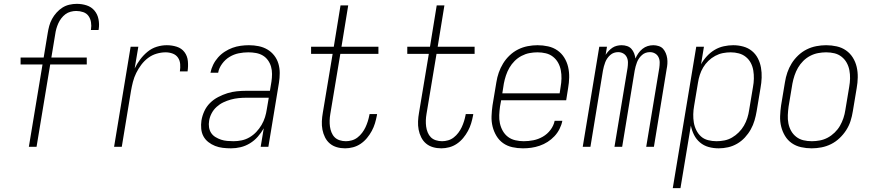

<svg xmlns="http://www.w3.org/2000/svg" viewBox="-20 -763 4540 998"><path d="M130 0 201 -428H87V-464H207L228 -591Q231 -610 236 -628.5Q241 -647 250.5 -664.5Q260 -682 274 -697.5Q288 -713 304.5 -723.5Q321 -734 340.5 -738.5Q360 -743 379 -743Q406 -743 430.5 -735Q455 -727 471 -708Q487 -689 492 -663Q497 -637 493 -611L492 -607H452L453 -610Q456 -629 453 -647.5Q450 -666 440 -680Q430 -694 412.5 -700Q395 -706 376 -706Q362 -706 347 -702Q332 -698 320 -689Q308 -680 298.5 -667.5Q289 -655 283 -641.5Q277 -628 273 -614Q269 -600 267 -585L247 -464H431V-428H241L170 0Z M573 0 659 -520H699L680 -407Q692 -432 709 -454.5Q726 -477 747.5 -494.5Q769 -512 795 -520Q821 -528 847 -528Q874 -528 899 -520Q924 -512 939 -492Q954 -472 956.5 -445.5Q959 -419 955 -392H915Q918 -411 916.5 -430Q915 -449 905 -463.5Q895 -478 877.5 -484.5Q860 -491 841 -491Q818 -491 794 -484Q770 -477 750 -462Q730 -447 714.5 -426.5Q699 -406 688 -383.5Q677 -361 671 -337.5Q665 -314 661 -291L613 0Z M1181 8Q1159 8 1138 5.5Q1117 3 1098 -4.5Q1079 -12 1063 -24.5Q1047 -37 1037.5 -54.5Q1028 -72 1026 -93.5Q1024 -115 1027 -136Q1031 -161 1042 -185Q1053 -209 1071.5 -227.5Q1090 -246 1114 -258.5Q1138 -271 1162 -278.5Q1186 -286 1211 -288.5Q1236 -291 1260 -291H1383L1391 -339Q1394 -359 1394 -378.5Q1394 -398 1389 -416Q1384 -434 1373 -449.5Q1362 -465 1346 -474.5Q1330 -484 1310.5 -487.5Q1291 -491 1271 -491Q1246 -491 1221 -486Q1196 -481 1173.5 -467.5Q1151 -454 1134.5 -431.5Q1118 -409 1114 -385H1074Q1078 -406 1088 -426.5Q1098 -447 1113.5 -464.5Q1129 -482 1148.5 -494.5Q1168 -507 1188.5 -514.5Q1209 -522 1231 -525Q1253 -528 1274 -528Q1300 -528 1324.5 -523Q1349 -518 1369.5 -506Q1390 -494 1405 -475Q1420 -456 1427 -432.5Q1434 -409 1434 -383.5Q1434 -358 1430 -333L1375 0H1335L1351 -96Q1338 -73 1320 -52.5Q1302 -32 1279 -18Q1256 -4 1231 2Q1206 8 1181 8ZM1194 -29Q1215 -29 1236.5 -33.5Q1258 -38 1277.5 -49.5Q1297 -61 1312.5 -77.5Q1328 -94 1339.5 -113.5Q1351 -133 1357.5 -154Q1364 -175 1367 -196L1377 -255H1260Q1240 -255 1220 -253Q1200 -251 1180 -245.5Q1160 -240 1141 -231Q1122 -222 1106 -207.5Q1090 -193 1080 -174Q1070 -155 1067 -135Q1064 -118 1066.5 -101.5Q1069 -85 1077.5 -72Q1086 -59 1100 -50.5Q1114 -42 1129 -37Q1144 -32 1161 -30.5Q1178 -29 1194 -29Z M1774 8Q1751 8 1730.5 2Q1710 -4 1694.5 -17Q1679 -30 1669.5 -49Q1660 -68 1656 -89Q1652 -110 1653 -132.5Q1654 -155 1658 -177L1709 -483H1597V-520H1715L1750 -735H1790L1755 -520H1947V-483H1749L1697 -171Q1694 -154 1693.5 -137.5Q1693 -121 1695 -105.5Q1697 -90 1703 -75Q1709 -60 1719.5 -49.5Q1730 -39 1745.5 -34Q1761 -29 1778 -29Q1793 -29 1809 -33.5Q1825 -38 1838.5 -48.5Q1852 -59 1862.5 -73Q1873 -87 1880 -102Q1887 -117 1892 -133Q1897 -149 1900 -165L1901 -170H1940L1939 -163Q1935 -142 1929 -122Q1923 -102 1912.5 -82.5Q1902 -63 1887.5 -45.5Q1873 -28 1854.5 -15.5Q1836 -3 1815 2.5Q1794 8 1774 8Z M2274 8Q2251 8 2230.5 2Q2210 -4 2194.5 -17Q2179 -30 2169.5 -49Q2160 -68 2156 -89Q2152 -110 2153 -132.5Q2154 -155 2158 -177L2209 -483H2097V-520H2215L2250 -735H2290L2255 -520H2447V-483H2249L2197 -171Q2194 -154 2193.5 -137.5Q2193 -121 2195 -105.5Q2197 -90 2203 -75Q2209 -60 2219.5 -49.5Q2230 -39 2245.5 -34Q2261 -29 2278 -29Q2293 -29 2309 -33.5Q2325 -38 2338.5 -48.5Q2352 -59 2362.5 -73Q2373 -87 2380 -102Q2387 -117 2392 -133Q2397 -149 2400 -165L2401 -170H2440L2439 -163Q2435 -142 2429 -122Q2423 -102 2412.5 -82.5Q2402 -63 2387.5 -45.5Q2373 -28 2354.5 -15.5Q2336 -3 2315 2.5Q2294 8 2274 8Z M2698 8Q2670 8 2643 2Q2616 -4 2595 -19Q2574 -34 2560.5 -56.5Q2547 -79 2540.5 -105Q2534 -131 2535 -159Q2536 -187 2540 -215L2560 -335Q2564 -361 2572.5 -385.5Q2581 -410 2595 -433Q2609 -456 2629 -475Q2649 -494 2673 -506Q2697 -518 2723 -523Q2749 -528 2774 -528Q2802 -528 2829 -522Q2856 -516 2877.5 -501Q2899 -486 2913 -463.5Q2927 -441 2933 -415Q2939 -389 2938.5 -361Q2938 -333 2933 -305L2923 -242H2585L2579 -209Q2576 -187 2575 -165Q2574 -143 2578.5 -122Q2583 -101 2593.5 -82.5Q2604 -64 2620.5 -51.5Q2637 -39 2658.5 -34Q2680 -29 2702 -29Q2727 -29 2752.5 -34Q2778 -39 2801.5 -52.5Q2825 -66 2841.5 -88Q2858 -110 2863 -135H2903Q2899 -114 2888.5 -93Q2878 -72 2862 -55Q2846 -38 2826.5 -25.5Q2807 -13 2785 -5.5Q2763 2 2741.5 5Q2720 8 2698 8ZM2591 -278H2889L2894 -311Q2898 -333 2898.5 -355Q2899 -377 2895 -398Q2891 -419 2881 -437Q2871 -455 2854.5 -468Q2838 -481 2817 -486Q2796 -491 2774 -491Q2753 -491 2732 -487Q2711 -483 2691 -472.5Q2671 -462 2655 -446Q2639 -430 2628 -411Q2617 -392 2610 -371Q2603 -350 2599 -329Z M3009 0 3095 -520H3135L3128 -478Q3135 -489 3144 -498.5Q3153 -508 3163.5 -515Q3174 -522 3186.5 -525Q3199 -528 3211 -528Q3226 -528 3239.5 -523.5Q3253 -519 3262 -509Q3271 -499 3276 -486Q3281 -473 3283 -459Q3289 -473 3298 -486Q3307 -499 3319.5 -509Q3332 -519 3346.5 -523.5Q3361 -528 3376 -528Q3390 -528 3404 -523.5Q3418 -519 3426.5 -509.5Q3435 -500 3440.5 -487Q3446 -474 3448 -460Q3450 -446 3449 -431.5Q3448 -417 3445 -403L3379 0H3339L3407 -410Q3409 -424 3409 -438.5Q3409 -453 3403 -465.5Q3397 -478 3385 -485Q3373 -492 3358 -492Q3347 -492 3336.5 -488.5Q3326 -485 3317 -477Q3308 -469 3301.5 -459.5Q3295 -450 3291 -439.5Q3287 -429 3284 -418Q3281 -407 3279 -396L3214 0H3174L3242 -410Q3244 -424 3244 -438.5Q3244 -453 3238 -465.5Q3232 -478 3220 -485Q3208 -492 3193 -492Q3182 -492 3171.5 -488.5Q3161 -485 3152 -477Q3143 -469 3136.5 -459.5Q3130 -450 3126 -439.5Q3122 -429 3119 -418Q3116 -407 3114 -396L3049 0Z M3477 215 3599 -520H3639L3624 -429Q3636 -451 3654.5 -471Q3673 -491 3695 -504Q3717 -517 3742 -522.5Q3767 -528 3791 -528Q3818 -528 3843.5 -521Q3869 -514 3888.5 -498Q3908 -482 3919.5 -459.5Q3931 -437 3935.5 -411.5Q3940 -386 3939 -359Q3938 -332 3933 -305L3913 -185Q3909 -161 3902 -137Q3895 -113 3882.5 -90.5Q3870 -68 3852 -48.5Q3834 -29 3811.5 -16Q3789 -3 3764.5 2.5Q3740 8 3716 8Q3688 8 3663 1Q3638 -6 3618.5 -22.5Q3599 -39 3587.5 -62Q3576 -85 3571 -110L3517 215ZM3704 -29Q3724 -29 3745 -33Q3766 -37 3785 -48Q3804 -59 3820 -75Q3836 -91 3847 -110Q3858 -129 3864.5 -149.5Q3871 -170 3874 -191L3894 -311Q3898 -332 3898.5 -354Q3899 -376 3895.5 -397Q3892 -418 3882.5 -436Q3873 -454 3857 -467Q3841 -480 3820.5 -485.5Q3800 -491 3778 -491Q3758 -491 3737.5 -487Q3717 -483 3697.5 -472.5Q3678 -462 3662 -446.5Q3646 -431 3635 -412.5Q3624 -394 3617.5 -373.5Q3611 -353 3608 -333L3588 -213Q3584 -191 3583.5 -169Q3583 -147 3586.5 -126Q3590 -105 3599.5 -86Q3609 -67 3624 -53.5Q3639 -40 3660.5 -34.5Q3682 -29 3704 -29Z M4199 8Q4171 8 4144 2Q4117 -4 4095.5 -19Q4074 -34 4060.5 -56.5Q4047 -79 4040.5 -105Q4034 -131 4035 -159Q4036 -187 4040 -215L4060 -335Q4064 -361 4072.5 -386Q4081 -411 4095 -433.5Q4109 -456 4129 -475Q4149 -494 4173 -506Q4197 -518 4223 -523Q4249 -528 4274 -528Q4302 -528 4329 -522Q4356 -516 4377.5 -501Q4399 -486 4413 -463.5Q4427 -441 4433 -415Q4439 -389 4438.5 -361Q4438 -333 4433 -305L4413 -185Q4409 -159 4401 -134Q4393 -109 4378.5 -86.5Q4364 -64 4344 -45Q4324 -26 4300 -14Q4276 -2 4250 3Q4224 8 4199 8ZM4200 -29Q4220 -29 4241.5 -33Q4263 -37 4282.5 -47.5Q4302 -58 4318.5 -74Q4335 -90 4346 -109Q4357 -128 4364 -149Q4371 -170 4374 -191L4394 -311Q4398 -333 4398.5 -355Q4399 -377 4395 -398Q4391 -419 4381 -437Q4371 -455 4354.5 -468Q4338 -481 4317.5 -486Q4297 -491 4274 -491Q4254 -491 4232.5 -487Q4211 -483 4191 -472.5Q4171 -462 4155 -446Q4139 -430 4128 -411Q4117 -392 4110 -371Q4103 -350 4099 -329L4079 -209Q4076 -187 4075 -165Q4074 -143 4078 -122Q4082 -101 4092 -83Q4102 -65 4118.5 -52Q4135 -39 4156 -34Q4177 -29 4200 -29Z"/></svg>

Font: Iosevka Term Curly XLt Obl
Style: Regular
Weight: 200
Italic angle: -9°
Designer: Belleve Invis
Foundry: Belleve Invis
Version: Version 32.3.0